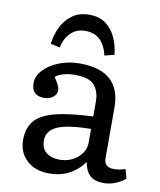

<svg xmlns="http://www.w3.org/2000/svg" viewBox="-87 -841 771 924"><g transform="rotate(10 298.5 -379.0)"><path d="M215 14Q148 14 106.5 -24Q65 -62 65 -124Q65 -181 94 -216.5Q123 -252 191.5 -270Q260 -288 378 -293V-364Q378 -416 352 -445.5Q326 -475 255 -475Q227 -475 200.5 -467.5Q174 -460 162 -448Q177 -426 183.5 -411.5Q190 -397 190 -389Q190 -367 172 -353.5Q154 -340 130 -340Q67 -340 67 -401Q67 -436 95 -466Q123 -496 169.5 -514.5Q216 -533 270 -533Q471 -533 471 -353V-105Q471 -61 520 -61Q548 -61 575 -71L587 -26Q570 -10 541 2Q512 14 483 14Q438 14 415 -7.5Q392 -29 385 -72Q323 14 215 14ZM254 -60Q288 -60 316 -74Q344 -88 361 -112Q378 -136 378 -164V-232Q266 -231 215 -209Q164 -187 164 -137Q164 -100 188.5 -80Q213 -60 254 -60ZM275 -772Q325 -772 357 -747.5Q389 -723 406 -684.5Q423 -646 427 -603L380 -591Q368 -641 341 -666.5Q314 -692 270 -692Q225 -692 197.5 -663.5Q170 -635 161 -592L116 -602Q120 -642 138 -681Q156 -720 190 -746Q224 -772 275 -772Z"/></g></svg>

Font: Literata 7pt
Style: Regular
Weight: 400
Designer: Latin by Veronika Burian and Jose Scaglione. Greek by Irene Vlachou. Cyrillic by Vera Evstafieva.
Foundry: TypeTogether
Version: Version 3.002